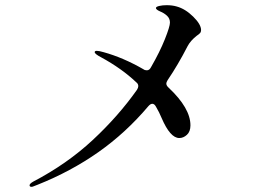

<svg xmlns="http://www.w3.org/2000/svg" viewBox="-20 -718 1040 740"><path d="M755 -602Q755 -595 751 -590.5Q747 -586 738 -580Q714 -561 703 -540Q666 -468 626 -409Q621 -401 621 -396Q621 -388 630 -380Q714 -301 714 -235Q714 -211 700.5 -198.5Q687 -186 671 -186Q636 -186 603 -263Q594 -285 581 -307Q575 -318 567 -318Q560 -318 552 -309Q465 -206 359 -131.5Q253 -57 125 -6Q111 0 107 1Q105 2 101 2Q94 2 94 -4Q94 -10 108 -18Q238 -86 337 -178Q436 -270 508 -372Q513 -380 513 -386Q513 -395 505 -401Q449 -454 370 -497Q345 -510 345 -517Q345 -522 353 -522Q362 -522 379 -517Q455 -496 533 -451Q538 -447 546 -447Q556 -447 562 -459Q596 -518 615.5 -567Q635 -616 635 -631Q635 -647 623.5 -657.5Q612 -668 597 -674Q581 -681 581 -687Q581 -692 593.5 -695Q606 -698 622 -698Q644 -698 661 -693Q694 -684 724.5 -654Q755 -624 755 -602Z"/></svg>

Font: Shippori Mincho B1 Medium
Style: Regular
Weight: 500
Designer: FONTDASU
Foundry: FONTDASU / Google Inc. / but / Adobe
Version: Version 3.110; ttfautohint (v1.8.3)